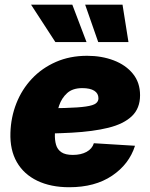

<svg xmlns="http://www.w3.org/2000/svg" viewBox="-20 -786 639 818"><path d="M274.9 11.7Q196.3 11.7 138.9 -15.9Q81.5 -43.5 51.8 -95.2Q22 -147 24.4 -220.2Q26.4 -286.6 49.8 -345.9Q73.2 -405.3 116 -450.7Q158.7 -496.1 218.3 -522.2Q277.8 -548.3 351.1 -548.3Q413.1 -548.3 464.4 -528.8Q515.6 -509.3 546.1 -471.9Q576.7 -434.6 576.7 -380.4Q576.7 -324.2 541.7 -291Q506.8 -257.8 441.7 -241.7Q376.5 -225.6 285.4 -220.7Q194.3 -215.8 81.5 -215.8L99.6 -324.2Q196.8 -324.2 256.1 -325.9Q315.4 -327.6 346.4 -332.3Q377.4 -336.9 388.4 -345.5Q399.4 -354 399.4 -367.2Q399.4 -388.2 381.6 -399.4Q363.8 -410.6 330.6 -410.6Q289.6 -410.6 266.1 -389.4Q242.7 -368.2 231.9 -336.4Q221.2 -304.7 217.8 -271.7Q214.4 -238.8 213.9 -215.3Q212.9 -189.5 218.8 -169.2Q224.6 -148.9 241.5 -137.5Q258.3 -126 290.5 -126Q324.7 -126 348.6 -138.9Q372.6 -151.9 379.9 -175.8L555.2 -165Q530.3 -86.4 457.5 -37.4Q384.8 11.7 274.9 11.7ZM398.4 -606.9 342.8 -766.1H502L527.3 -606.9ZM215.8 -606.9 112.3 -766.1H288.1L348.6 -606.9Z"/></svg>

Font: Inter 17pt Black
Style: Italic
Weight: 900
Italic angle: -9.3988°
Version: Version 4.001;git-66647c0bb